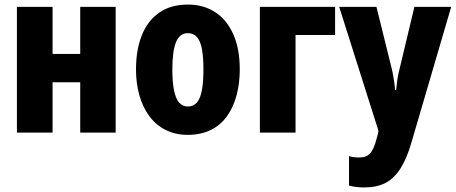

<svg xmlns="http://www.w3.org/2000/svg" viewBox="-20 -580 1996 840"><path d="M210 -550V-344H331V-550H486V0H331V-220H210V0H54V-550Z M1029 -276Q1029 -217 1015.5 -165Q1002 -113 974.5 -73.5Q947 -34 903.5 -12Q860 10 801 10Q746 10 703.5 -12Q661 -34 632.5 -73Q604 -112 589.5 -164Q575 -216 575 -276Q575 -361 600 -424.5Q625 -488 675.5 -524Q726 -560 803 -560Q870 -560 921 -527Q972 -494 1000.5 -430.5Q1029 -367 1029 -276ZM734 -275Q734 -222 741 -186Q748 -150 763 -132Q778 -114 802 -114Q827 -114 842 -132Q857 -150 863.5 -186.5Q870 -223 870 -276Q870 -330 863.5 -365Q857 -400 842 -417.5Q827 -435 802 -435Q766 -435 750 -395.5Q734 -356 734 -275Z M1446 -550V-427H1273V0H1117V-550Z M1464 -550H1627L1694 -279Q1698 -263 1700.5 -247Q1703 -231 1705.5 -215.5Q1708 -200 1708 -186H1713Q1715 -206 1718 -228.5Q1721 -251 1728 -278L1793 -550H1954L1779 47Q1759 115 1731.5 158Q1704 201 1666 220.5Q1628 240 1574 240Q1555 240 1538.5 238Q1522 236 1507 232V103Q1517 106 1528 107.5Q1539 109 1551 109Q1574 109 1588 100.5Q1602 92 1612 71.5Q1622 51 1631 15L1636 -7Z"/></svg>

Font: Noto Sans Display Condensed ExtraBold
Style: Regular
Weight: 800
Width: 3
Designer: Monotype Design Team
Foundry: Monotype Imaging Inc.
Version: Version 2.003